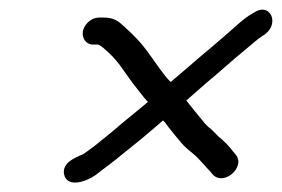

<svg xmlns="http://www.w3.org/2000/svg" viewBox="-20 -519 595 405"><path d="M176 -425H187C190 -424 194 -421 198 -418C219 -400 229 -388 246 -363C255 -350 264 -338 273 -327C280 -318 286 -310 292 -304C275 -290 260 -277 241 -262C226 -249 214 -239 204 -231L178 -210C168 -203 162 -198 156 -194C139 -187 111 -176 115 -152C121 -122 161 -135 182 -150C197 -162 221 -179 236 -192L272 -221C293 -238 306 -250 324 -265C328 -261 332 -256 336 -250C344 -240 351 -231 359 -222C371 -206 384 -199 397 -186L411 -171C415 -166 419 -162 423 -158C428 -151 434 -143 447 -143C462 -143 479 -157 482 -172C484 -180 482 -186 478 -192L472 -199C464 -210 452 -222 441 -231L425 -247C419 -251 413 -257 407 -265C396 -278 384 -293 373 -307L414 -343C441 -365 470 -392 496 -413C511 -425 523 -437 538 -446C571 -469 550 -516 515 -492C502 -485 494 -478 482 -468C469 -456 456 -445 442 -433C424 -417 400 -398 381 -381L340 -346C325 -361 310 -384 297 -402C278 -429 264 -443 242 -463C230 -474 221 -482 198 -482H189C174 -482 159 -470 155 -454C152 -439 161 -425 176 -425Z"/></svg>

Font: Electronic
Style: It
Weight: 400
Version: Version 1.011